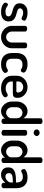

<svg xmlns="http://www.w3.org/2000/svg" viewBox="1348 -2144 804 3539"><g transform="rotate(90 1749.5 -374.0)"><path d="M200 8Q151 8 112 -4Q73 -16 50.5 -34.5Q28 -53 28 -72Q28 -81 32.5 -92Q37 -103 45.5 -111Q54 -119 64 -119Q77 -119 91.5 -107.5Q106 -96 130 -84.5Q154 -73 197 -73Q247 -73 264.5 -90Q282 -107 282 -127Q282 -153 264.5 -167.5Q247 -182 219.5 -191Q192 -200 161 -208.5Q130 -217 102.5 -231Q75 -245 57.5 -270Q40 -295 40 -336Q40 -370 57 -403.5Q74 -437 111.5 -458.5Q149 -480 212 -480Q250 -480 284 -472Q318 -464 340 -450.5Q362 -437 362 -421Q362 -414 357 -401.5Q352 -389 343.5 -379.5Q335 -370 322 -370Q312 -370 297 -377.5Q282 -385 262 -392Q242 -399 213 -399Q184 -399 166.5 -389.5Q149 -380 141 -367Q133 -354 133 -341Q133 -319 150 -307Q167 -295 195 -287Q223 -279 254 -270.5Q285 -262 312.5 -246Q340 -230 357.5 -203Q375 -176 375 -131Q375 -68 329.5 -30Q284 8 200 8Z M663 8Q607 8 559.5 -19.5Q512 -47 484 -92.5Q456 -138 456 -189V-439Q456 -452 471.5 -463Q487 -474 509 -474Q530 -474 545.5 -463Q561 -452 561 -439V-189Q561 -163 574.5 -139Q588 -115 611.5 -100Q635 -85 663 -85Q691 -85 714 -100Q737 -115 750.5 -139Q764 -163 764 -189V-440Q764 -454 780.5 -464Q797 -474 817 -474Q840 -474 854.5 -464Q869 -454 869 -440V-189Q869 -136 841 -91Q813 -46 766 -19Q719 8 663 8Z M1166 8Q1094 8 1047.5 -18Q1001 -44 979 -89Q957 -134 957 -191V-281Q957 -337 979 -382.5Q1001 -428 1047 -454Q1093 -480 1164 -480Q1210 -480 1244.5 -469Q1279 -458 1298.5 -441.5Q1318 -425 1318 -407Q1318 -398 1312.5 -385.5Q1307 -373 1297.5 -364.5Q1288 -356 1275 -356Q1265 -356 1253.5 -364Q1242 -372 1223 -379.5Q1204 -387 1172 -387Q1116 -387 1089 -359Q1062 -331 1062 -281V-191Q1062 -141 1089 -113Q1116 -85 1173 -85Q1206 -85 1225 -93.5Q1244 -102 1255.5 -110Q1267 -118 1278 -118Q1292 -118 1302.5 -110Q1313 -102 1318.5 -90Q1324 -78 1324 -68Q1324 -51 1303.5 -33Q1283 -15 1247.5 -3.5Q1212 8 1166 8Z M1608 8Q1540 8 1488 -17Q1436 -42 1406 -86.5Q1376 -131 1376 -191V-286Q1376 -339 1404.5 -383Q1433 -427 1480 -453.5Q1527 -480 1584 -480Q1638 -480 1683 -456.5Q1728 -433 1755.5 -391Q1783 -349 1783 -295Q1783 -253 1770 -235Q1757 -217 1736 -213Q1715 -209 1692 -209H1481V-186Q1481 -136 1517.5 -106.5Q1554 -77 1611 -77Q1646 -77 1668 -87Q1690 -97 1705 -106Q1720 -115 1733 -115Q1746 -115 1755 -107Q1764 -99 1769 -88Q1774 -77 1774 -68Q1774 -53 1753.5 -35Q1733 -17 1696 -4.5Q1659 8 1608 8ZM1481 -274H1647Q1669 -274 1676.5 -280Q1684 -286 1684 -304Q1684 -330 1671 -352.5Q1658 -375 1635 -387.5Q1612 -400 1583 -400Q1555 -400 1532 -388Q1509 -376 1495 -355Q1481 -334 1481 -306Z M2027 8Q1980 8 1940 -20Q1900 -48 1875.5 -93.5Q1851 -139 1851 -191V-283Q1851 -338 1875.5 -382.5Q1900 -427 1940 -453.5Q1980 -480 2029 -480Q2077 -480 2110 -456.5Q2143 -433 2159 -404V-722Q2159 -737 2175 -746.5Q2191 -756 2213 -756Q2235 -756 2249.5 -746.5Q2264 -737 2264 -722V-35Q2264 -22 2249.5 -11Q2235 0 2213 0Q2194 0 2179.5 -11Q2165 -22 2165 -35V-70Q2150 -39 2112 -15.5Q2074 8 2027 8ZM2057 -85Q2086 -85 2109 -101Q2132 -117 2145.5 -136.5Q2159 -156 2159 -168V-283Q2159 -316 2144 -339Q2129 -362 2106 -374.5Q2083 -387 2058 -387Q2030 -387 2006.5 -372Q1983 -357 1969.5 -333Q1956 -309 1956 -283V-191Q1956 -165 1969.5 -140Q1983 -115 2006 -100Q2029 -85 2057 -85Z M2427 0Q2404 0 2389.5 -11Q2375 -22 2375 -35V-440Q2375 -455 2389.5 -464.5Q2404 -474 2427 -474Q2449 -474 2464.5 -464.5Q2480 -455 2480 -440V-35Q2480 -22 2464.5 -11Q2449 0 2427 0ZM2427 -593Q2401 -593 2383 -610Q2365 -627 2365 -648Q2365 -671 2383 -687Q2401 -703 2427 -703Q2452 -703 2469.5 -687Q2487 -671 2487 -648Q2487 -627 2469.5 -610Q2452 -593 2427 -593Z M2747 8Q2700 8 2660 -20Q2620 -48 2595.5 -93.5Q2571 -139 2571 -191V-283Q2571 -338 2595.5 -382.5Q2620 -427 2660 -453.5Q2700 -480 2749 -480Q2797 -480 2830 -456.5Q2863 -433 2879 -404V-722Q2879 -737 2895 -746.5Q2911 -756 2933 -756Q2955 -756 2969.5 -746.5Q2984 -737 2984 -722V-35Q2984 -22 2969.5 -11Q2955 0 2933 0Q2914 0 2899.5 -11Q2885 -22 2885 -35V-70Q2870 -39 2832 -15.5Q2794 8 2747 8ZM2777 -85Q2806 -85 2829 -101Q2852 -117 2865.5 -136.5Q2879 -156 2879 -168V-283Q2879 -316 2864 -339Q2849 -362 2826 -374.5Q2803 -387 2778 -387Q2750 -387 2726.5 -372Q2703 -357 2689.5 -333Q2676 -309 2676 -283V-191Q2676 -165 2689.5 -140Q2703 -115 2726 -100Q2749 -85 2777 -85Z M3198 8Q3143 8 3104 -24.5Q3065 -57 3065 -124Q3065 -181 3095 -212Q3125 -243 3177.5 -255Q3230 -267 3299 -267H3343V-285Q3343 -311 3333.5 -335.5Q3324 -360 3302.5 -376.5Q3281 -393 3244 -393Q3207 -393 3187 -386Q3167 -379 3155 -371Q3143 -363 3133 -363Q3115 -363 3105 -380.5Q3095 -398 3095 -416Q3095 -434 3118.5 -448.5Q3142 -463 3177 -471.5Q3212 -480 3246 -480Q3320 -480 3364 -452.5Q3408 -425 3428 -381Q3448 -337 3448 -286V-35Q3448 -21 3433.5 -10.5Q3419 0 3397 0Q3377 0 3363 -10.5Q3349 -21 3349 -35V-70Q3323 -40 3286 -16Q3249 8 3198 8ZM3236 -72Q3261 -72 3285.5 -87Q3310 -102 3326.5 -125Q3343 -148 3343 -172V-209H3318Q3280 -209 3246 -204.5Q3212 -200 3191.5 -184.5Q3171 -169 3171 -137Q3171 -103 3189.5 -87.5Q3208 -72 3236 -72Z"/></g></svg>

Font: Dosis SemiBold
Style: Regular
Weight: 600
Designer: EdgarTolentino, PabloImpallari, IginoMarini
Foundry: EdgarTolentino, PabloImpallari, IginoMarini
Version: Version 3.001; ttfautohint (v1.8.2)